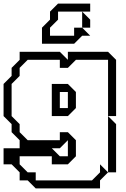

<svg xmlns="http://www.w3.org/2000/svg" viewBox="-20 -830 706 1075"><path d="M315 -225H360V-315H315ZM585 135V-180L630 -135V135ZM270 0 315 45H360V-45L315 0ZM90 0V-45L45 -90V-135L0 -180V-360L45 -405V-450L90 -495V-540H315L360 -495V-540H585L630 -495V-180H585V-495H405L360 -450H315V-495H135L90 -450V-405L45 -360V-180L90 -135V-90L135 -45H315V-90H360L405 -45V45L360 90H270V45H90V90L135 135H180V180H495L540 135V90L585 135L540 180V225H180L135 180H90V135L45 90H0V0ZM270 -180V-360H360L405 -315V-225L360 -180ZM440 -675V-765L485 -720V-675ZM215 -585V-675L260 -720V-765L305 -810H485V-765H305V-720L260 -675V-630H395V-675H440L485 -630H440L395 -585Z"/></svg>

Font: Rubik Iso
Style: Regular
Weight: 400
Designer: Hubert and Fischer, NaN
Foundry: Hubert and Fischer, NaN
Version: Version 2.200